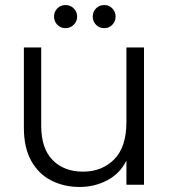

<svg xmlns="http://www.w3.org/2000/svg" viewBox="-20 -735 673 764"><path d="M144 -235Q144 -144 189.5 -98Q235 -52 310 -52Q386 -52 434.5 -101Q483 -150 483 -249V-546H553V0H483V-96Q458 -45 407.5 -18Q357 9 297 9Q235 9 184.5 -16.5Q134 -42 104.5 -94.5Q75 -147 75 -227V-546H144ZM241 -623Q221 -623 208 -636.5Q195 -650 195 -669Q195 -688 208 -701.5Q221 -715 241 -715Q260 -715 273.5 -701.5Q287 -688 287 -669Q287 -650 273.5 -636.5Q260 -623 241 -623ZM395 -623Q375 -623 362 -636.5Q349 -650 349 -669Q349 -688 362 -701.5Q375 -715 395 -715Q414 -715 427 -701.5Q440 -688 440 -669Q440 -650 427 -636.5Q414 -623 395 -623Z"/></svg>

Font: Poppins Light
Style: Regular
Weight: 300
Designer: Ninad Kale (Devanagari), Jonny Pinhorn (Latin)
Version: Version 5.002